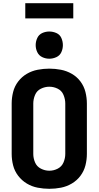

<svg xmlns="http://www.w3.org/2000/svg" viewBox="-20 -1172 616 1200"><path d="M288 8Q325 8 361 1Q397 -6 429 -25Q461 -44 483 -73.5Q505 -103 514 -138.5Q523 -174 523 -210V-525Q523 -561 514 -597Q505 -633 483 -662.5Q461 -692 429 -710.5Q397 -729 361 -736Q325 -743 288 -743Q252 -743 215.5 -736Q179 -729 147.5 -710.5Q116 -692 93.5 -662.5Q71 -633 62 -597Q53 -561 53 -525V-210Q53 -174 62 -138.5Q71 -103 93.5 -73.5Q116 -44 147.5 -25Q179 -6 215.5 1Q252 8 288 8ZM288 -105Q261 -105 235.5 -118Q210 -131 199 -157Q188 -183 188 -210V-525Q188 -552 199 -578.5Q210 -605 235.5 -617.5Q261 -630 288 -630Q316 -630 341 -617.5Q366 -605 377 -578.5Q388 -552 388 -525V-210Q388 -183 377 -157Q366 -131 341 -118Q316 -105 288 -105ZM288 -805Q311 -805 332.5 -815Q354 -825 363.5 -846Q373 -867 373 -890Q373 -913 363.5 -934.5Q354 -956 332.5 -965.5Q311 -975 288 -975Q265 -975 244 -965.5Q223 -956 213 -934.5Q203 -913 203 -890Q203 -867 213 -846Q223 -825 244 -815Q265 -805 288 -805ZM138 -1057H438V-1152H138Z"/></svg>

Font: Iosevka Sparkle Extrabold
Style: Regular
Weight: 800
Designer: Belleve Invis
Foundry: Belleve Invis
Version: Version 4.5.0; ttfautohint (v1.8.3)